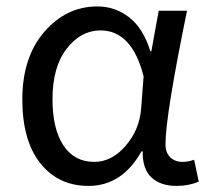

<svg xmlns="http://www.w3.org/2000/svg" viewBox="-20 -577 665 609"><path d="M260.7 12.7Q165 12.7 107.9 -59.1Q50.8 -130.9 50.8 -261.7Q50.8 -395.5 120.6 -476.1Q190.4 -556.6 289.1 -556.6Q344.7 -556.6 389.6 -522Q434.6 -487.3 457 -414.1H460L483.4 -543H573.2Q504.9 -210 504.9 -119.1Q504.9 -92.8 520 -78.1Q535.2 -63.5 558.6 -63.5Q577.1 -63.5 595.7 -70.3L610.4 -1Q579.1 12.7 540 12.7Q489.3 12.7 460.4 -14.2Q431.6 -41 432.6 -96.7H428.7Q367.2 12.7 260.7 12.7ZM279.3 -63.5Q334 -63.5 377.9 -113.8Q421.9 -164.1 427.7 -232.4L435.5 -335Q398.4 -480.5 298.8 -480.5Q236.3 -480.5 191.4 -422.4Q146.5 -364.3 146.5 -262.7Q146.5 -168 181.2 -115.7Q215.8 -63.5 279.3 -63.5Z"/></svg>

Font: Gen Shin Gothic Regular
Style: Regular
Weight: 400
Designer: [Source Han Sans]
Ryoko NISHIZUKA  (kana & ideographs); Paul D. Hunt (Latin, Greek & Cyrillic); Wenlong ZHANG  (bopomofo
Version: Version 1.002.20150607